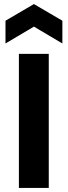

<svg xmlns="http://www.w3.org/2000/svg" viewBox="-20 -925 333 945"><path d="M73 0V-660H220V0ZM7 -711V-823L147 -905L287 -823V-711L147 -794Z"/></svg>

Font: Bricolage Grotesque 96pt ExtraBold
Style: Bold
Weight: 700
Version: Version 1.001;gftools[0.9.33.dev8+g029e19f]